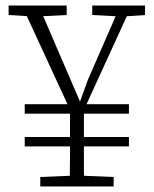

<svg xmlns="http://www.w3.org/2000/svg" viewBox="-20 -671 554 691"><path d="M269 -247 246 -246 59 -651H119L275 -289H262L296 -383L413 -651H454ZM93 -612 11 -617V-651H220V-617L120 -612ZM246 -39H268L389 -34V0H125V-34ZM232 -167V-297H282V-167Q282 -141 282 -116Q282 -91 282 -63Q282 -35 283 0H231Q231 -35 231.5 -63Q232 -91 232 -116Q232 -141 232 -167ZM407 -612 312 -617V-651H502V-617L428 -612ZM69 -144V-178H444V-144ZM69 -262V-296H444V-262Z"/></svg>

Font: Source Serif 4 Light
Style: Regular
Weight: 300
Designer: Frank Grießhammer
Foundry: Adobe Systems Incorporated
Version: Version 4.004;hotconv 1.0.116;makeotfexe 2.5.65601